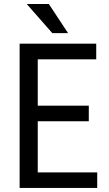

<svg xmlns="http://www.w3.org/2000/svg" viewBox="-20 -926 537 946"><path d="M417.5 -328.6H166V-76.7H459V0H76.7V-710.9H454.1V-633.8H166V-405.3H417.5ZM315.4 -762.7H237.8L111.8 -906.2H220.7Z"/></svg>

Font: RobotoCondensed-Regular
Style: Regular
Weight: 400
Designer: Google
Version: Version 2.001201; 2014